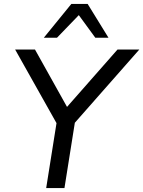

<svg xmlns="http://www.w3.org/2000/svg" viewBox="-20 -957 729 977"><path d="M215 0 273 -365 283 -303 57 -705H158L330 -397H307L578 -705H689L335 -303L366 -365L308 0ZM203 -765 343 -937H426L532 -765H465L381 -880L270 -765Z"/></svg>

Font: Nunito Sans 12pt Medium
Style: Italic
Weight: 500
Italic angle: -9°
Designer: Vernon Adams
Foundry: Vernon Adams
Version: Version 3.101;gftools[0.9.27]